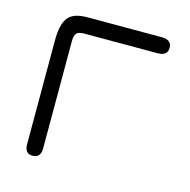

<svg xmlns="http://www.w3.org/2000/svg" viewBox="-95 -714 806 815"><g transform="rotate(15 307.5 -307.0)"><path d="M197.3 -550.8Q170.9 -550.8 162.1 -541Q153.3 -531.2 153.3 -504.9V-34.2Q153.3 6.8 117.2 6.8Q83 6.8 83 -34.2V-491.2Q83 -560.5 106 -590.8Q128.9 -621.1 190.4 -621.1H517.6Q561.5 -621.1 561.5 -585.9Q561.5 -550.8 517.6 -550.8Z"/></g></svg>

Font: Jura
Style: DemiBold
Weight: 600
Version: Version 2.4